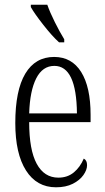

<svg xmlns="http://www.w3.org/2000/svg" viewBox="-20 -786 446 816"><path d="M45 -263Q45 -402 87.5 -473Q130 -544 210 -544Q285 -544 325 -480Q365 -416 365 -298V-267H104Q104 -149 136 -90Q168 -31 228 -31Q267 -31 294 -53.5Q321 -76 336 -112Q350 -105 350 -84Q350 -64 334.5 -42Q319 -20 289.5 -5Q260 10 218 10Q136 10 90.5 -61.5Q45 -133 45 -263ZM307 -304Q305 -506 211 -506Q161 -506 134 -453Q107 -400 104 -304ZM111 -756V-766H181Q192 -734 213 -692Q234 -650 253 -619V-606H231Q202 -632 164 -680.5Q126 -729 111 -756Z"/></svg>

Font: Noto Serif CondLight
Style: Regular
Weight: 300
Width: 3
Designer: Monotype Design Team
Foundry: Monotype Imaging Inc.
Version: Version 1.001